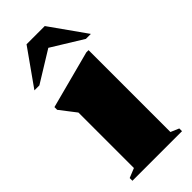

<svg xmlns="http://www.w3.org/2000/svg" viewBox="-236 -776 820 820"><g transform="rotate(-45 174.0 -366.0)"><path d="M290 -527V-32.5L327.5 -16.5V0H28V-16.5L71 -34V-369Q62 -380.5 50 -396.2Q38 -412 15 -441.5V-458L276.5 -527ZM5 -569 120.5 -732H230.5L346 -569H316L175.5 -655.5L35 -569Z"/></g></svg>

Font: Newsreader 72pt ExtraBold
Style: Regular
Weight: 800
Designer: Hugues Gentile
Foundry: Production Type
Version: Version 1.003; ttfautohint (v1.8.3)